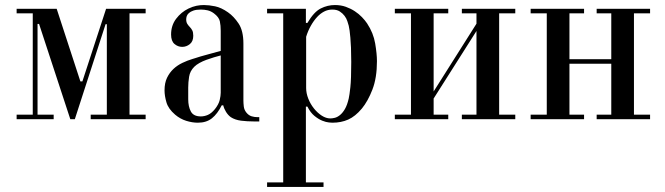

<svg xmlns="http://www.w3.org/2000/svg" viewBox="-20 -473 2640 762"><path d="M558 -420H494V-18H558V0H340V-18H404V-377H399L277 0H259L135 -378H129V-18H193V0H46V-18H110V-420H46V-438H205L299 -150H307L401 -438H558Z M856 -271V-351Q856 -372 852.5 -388.5Q849 -405 829 -420Q817 -429 804 -432Q791 -435 777 -435Q759 -435 747.5 -431Q736 -427 729.5 -421Q723 -415 721 -408.5Q719 -402 719 -396Q719 -385 723.5 -378Q728 -371 734 -365Q739 -360 743 -352.5Q747 -345 747 -331Q747 -309 733.5 -298Q720 -287 703 -287Q686 -287 672.5 -298.5Q659 -310 659 -336Q659 -372 679 -398.5Q699 -425 728 -439Q745 -447 759.5 -450Q774 -453 789 -453Q809 -453 833.5 -448Q858 -443 885 -424Q908 -408 927 -379.5Q946 -351 946 -300V-74Q946 -64 947.5 -50.5Q949 -37 958 -26Q967 -15 978.5 -11.5Q990 -8 1002 -8H1009V9H988Q961 9 937 6Q913 3 896 -8Q885 -16 877 -29Q869 -42 866 -55H860Q843 -21 821 -3.5Q799 14 765 14Q743 14 719 6.5Q695 -1 675 -18Q648 -41 640.5 -67Q633 -93 633 -114Q633 -144 643 -164.5Q653 -185 668.5 -199.5Q684 -214 704 -223.5Q724 -233 744 -239Q748 -240 755.5 -242.5Q763 -245 776 -249Q789 -253 808.5 -258Q828 -263 856 -271ZM856 -105V-253Q844 -250 829 -245.5Q814 -241 799 -235.5Q784 -230 771.5 -223Q759 -216 751 -208Q734 -191 730.5 -168.5Q727 -146 727 -126V-79Q727 -50 737.5 -30.5Q748 -11 777 -11Q791 -11 805 -17Q819 -23 833 -40Q848 -59 852 -76Q856 -93 856 -105Z M1194 -382H1200Q1226 -426 1253 -439.5Q1280 -453 1309 -453Q1333 -453 1352.5 -446Q1372 -439 1388 -428.5Q1404 -418 1416.5 -405Q1429 -392 1437 -380Q1462 -342 1469 -300.5Q1476 -259 1476 -230Q1476 -164 1458 -117.5Q1440 -71 1416 -42Q1390 -11 1362 1.5Q1334 14 1299 14Q1297 14 1285.5 13Q1274 12 1259 6Q1244 0 1228 -13Q1212 -26 1200 -50H1194V251H1264V269H1040V251H1104V-420H1040V-438H1194ZM1195 -327V-124Q1195 -103 1203.5 -81.5Q1212 -60 1226 -42.5Q1240 -25 1257 -14Q1274 -3 1291 -3Q1299 -3 1309 -5.5Q1319 -8 1329.5 -16.5Q1340 -25 1349 -40.5Q1358 -56 1364 -82Q1367 -95 1370.5 -127Q1374 -159 1374 -227Q1374 -260 1373 -283.5Q1372 -307 1370.5 -323.5Q1369 -340 1367.5 -351.5Q1366 -363 1364 -371Q1362 -378 1358.5 -389Q1355 -400 1347.5 -410Q1340 -420 1328.5 -427.5Q1317 -435 1299 -435Q1281 -435 1266 -427Q1251 -419 1239 -406Q1225 -391 1213.5 -370.5Q1202 -350 1195 -327Z M1547 -420V-438H1759V-420H1701V-110L1871 -379V-420H1813V-438H2025V-420H1961V-18H2025V0H1813V-18H1871V-350L1701 -82V-18H1759V0H1547V-18H1611V-420Z M2560 -420H2496V-18H2560V0H2348V-18H2406V-220H2240V-18H2298V0H2086V-18H2150V-420H2086V-438H2298V-420H2240V-238H2406V-420H2348V-438H2560Z"/></svg>

Font: EIisabethische
Style: Book
Weight: 400
Designer: Salychow
Version: Version 1.3